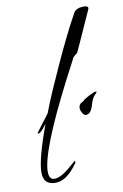

<svg xmlns="http://www.w3.org/2000/svg" viewBox="-80 -746 502 783"><g transform="rotate(-10 170.5 -354.0)"><path d="M86 -10Q36 -10 36 -61Q36 -116 87 -254Q62 -220 52 -220Q49 -220 49 -223Q49 -224 75 -258Q88 -275 95.5 -284.5Q103 -294 104 -297Q109 -311 118 -333Q127 -355 139 -383Q161 -433 184 -483.5Q207 -534 232 -585Q240 -602 252.5 -626Q265 -650 282 -681Q293 -698 323 -698Q341 -698 341 -689Q341 -686 340 -684L286 -564L264 -516Q257 -512 246 -501Q246 -501 235.5 -480Q225 -459 203 -418Q62 -144 62 -60Q62 -27 84 -27Q109 -27 143 -55Q178 -84 176 -84Q180 -84 180 -80Q180 -76 176 -72Q132 -10 86 -10ZM256 -261Q248 -261 241.5 -272.5Q235 -284 235 -292Q235 -310 253 -317Q259 -324 281 -336Q304 -348 312 -348Q313 -348 314 -347L315 -346Q315 -345 307.5 -337Q300 -329 300 -328Q296 -322 292.5 -313.5Q289 -305 286 -294Q276 -261 256 -261Z"/></g></svg>

Font: Love Light
Style: Regular
Weight: 400
Designer: Robert E. Leuschke
Foundry: Robert E. Leuschke
Version: Version 1.010; ttfautohint (v1.8.3)